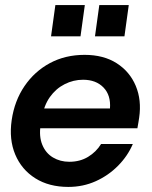

<svg xmlns="http://www.w3.org/2000/svg" viewBox="-20 -724 597 756"><path d="M249 12Q173 12 119 -22Q65 -56 40 -115.5Q15 -175 26 -251Q37 -327 76.5 -385Q116 -443 176.5 -475.5Q237 -508 313 -508Q388 -508 439.5 -475Q491 -442 514.5 -386Q538 -330 528 -261Q527 -253 525 -242Q523 -231 521 -219H108L119 -297H413Q417 -349 387.5 -379.5Q358 -410 307 -410Q269 -410 234.5 -392.5Q200 -375 176.5 -342Q153 -309 145 -260L140 -232Q133 -187 146.5 -154Q160 -121 188.5 -104Q217 -87 253 -87Q295 -87 327 -106.5Q359 -126 378 -157H503Q483 -110 445 -71.5Q407 -33 357 -10.5Q307 12 249 12ZM181 -581 198 -704H314L297 -581ZM354 -581 371 -704H487L470 -581Z"/></svg>

Font: Host Grotesk Light SemiBold
Style: Italic
Weight: 600
Italic angle: -8°
Version: Version 1.003